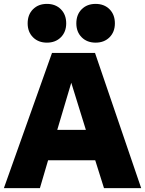

<svg xmlns="http://www.w3.org/2000/svg" viewBox="-27 -966 745 986"><path d="M365 -846Q365 -891 392.5 -918.5Q420 -946 464 -946Q508 -946 535.5 -918.5Q563 -891 563 -846Q563 -802 535.5 -774.5Q508 -747 464 -747Q420 -747 392.5 -774.5Q365 -802 365 -846ZM115 -846Q115 -891 142.5 -918.5Q170 -946 214 -946Q258 -946 285.5 -918.5Q313 -891 313 -846Q313 -802 285.5 -774.5Q258 -747 214 -747Q170 -747 142.5 -774.5Q115 -802 115 -846ZM-7 0 240 -694H461L698 0H507L462 -143H220L178 0ZM267 -299H414L339 -541Z"/></svg>

Font: Cantarell Extra Bold
Style: Regular
Weight: 800
Designer: Dave Crossland, Nikolaus Waxweiler, Florian Fecher, Jacques Le Bailly, Eben Sorkin, Alexei Vanyashin, Alexios Zavras, Em
Version: Version 0.303